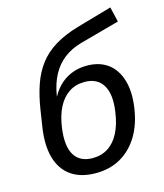

<svg xmlns="http://www.w3.org/2000/svg" viewBox="-110 -807 771 900"><g transform="rotate(-15 275.5 -357.5)"><path d="M245 9Q172 9 125.5 -23.5Q79 -56 61.5 -117Q44 -178 57 -264L70 -348Q80 -412 98 -464Q116 -516 146.5 -556.5Q177 -597 225 -626.5Q273 -656 343 -676L510 -724L527 -651L337 -599Q286 -585 250 -557Q214 -529 192 -487.5Q170 -446 161 -392L157 -366H151Q168 -405 194.5 -432.5Q221 -460 256 -474.5Q291 -489 332 -489Q392 -489 432.5 -460Q473 -431 490.5 -375Q508 -319 497 -242Q486 -163 452 -107Q418 -51 365.5 -21Q313 9 245 9ZM248 -63Q291 -63 323.5 -84Q356 -105 377 -146Q398 -187 406 -246Q418 -330 390.5 -374Q363 -418 302 -418Q259 -418 226.5 -396.5Q194 -375 173.5 -335Q153 -295 145 -238Q133 -150 160 -106.5Q187 -63 248 -63Z"/></g></svg>

Font: Nunito Sans 10pt SemiCondensed Medium
Style: Italic
Weight: 500
Width: 4
Italic angle: -9°
Designer: Vernon Adams
Foundry: Vernon Adams
Version: Version 3.101;gftools[0.9.27]